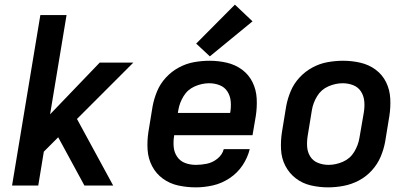

<svg xmlns="http://www.w3.org/2000/svg" viewBox="-20 -800 1768 828"><path d="M32 0H145L169 -146L231 -208L344 0H468L312 -287L555 -530H410L196 -307L267 -735H154Z M825 8Q861 8 898.5 -0.5Q936 -9 970 -31.5Q1004 -54 1026 -87Q1048 -120 1057 -157H945Q939 -133 918 -116Q897 -99 872.5 -94Q848 -89 825 -89Q800 -89 778.5 -97Q757 -105 744 -124Q731 -143 729 -167Q727 -191 731 -215V-217H1069L1083 -299Q1089 -337 1087 -375Q1085 -413 1069 -445.5Q1053 -478 1024 -499.5Q995 -521 958.5 -529.5Q922 -538 884 -538Q851 -538 817 -532Q783 -526 751.5 -509Q720 -492 695.5 -465.5Q671 -439 657.5 -406.5Q644 -374 638 -341L620 -231Q614 -192 616.5 -154Q619 -116 636 -83.5Q653 -51 682.5 -29.5Q712 -8 749 0Q786 8 825 8ZM972 -313H747L749 -325Q754 -356 771.5 -385Q789 -414 820 -427.5Q851 -441 882 -441Q906 -441 927.5 -432.5Q949 -424 961 -405Q973 -386 975 -362.5Q977 -339 973 -315ZM885 -557 1069 -708 993 -780 826 -612Z M1395 8Q1428 8 1462 1.5Q1496 -5 1527.5 -21.5Q1559 -38 1583.5 -65Q1608 -92 1621.5 -124Q1635 -156 1641 -189L1659 -299Q1665 -337 1663 -375Q1661 -413 1645 -445.5Q1629 -478 1600 -499.5Q1571 -521 1534.5 -529.5Q1498 -538 1460 -538Q1427 -538 1393 -532Q1359 -526 1327.5 -509Q1296 -492 1271.5 -465.5Q1247 -439 1233.5 -406.5Q1220 -374 1214 -341L1196 -231Q1190 -193 1192 -155Q1194 -117 1210.5 -85Q1227 -53 1255.5 -31Q1284 -9 1320.5 -0.5Q1357 8 1395 8ZM1397 -89Q1373 -89 1351.5 -97.5Q1330 -106 1318 -125Q1306 -144 1304.5 -167.5Q1303 -191 1307 -215L1325 -325Q1330 -356 1347.5 -385Q1365 -414 1396 -427.5Q1427 -441 1458 -441Q1482 -441 1503.5 -432.5Q1525 -424 1537 -405Q1549 -386 1551 -362.5Q1553 -339 1549 -315L1530 -205Q1525 -174 1507.5 -145Q1490 -116 1459 -102.5Q1428 -89 1397 -89Z"/></svg>

Font: Iosevka Sparkle SmBdObl
Style: Regular
Weight: 600
Italic angle: -9°
Designer: Belleve Invis
Foundry: Belleve Invis
Version: Version 4.5.0; ttfautohint (v1.8.3)